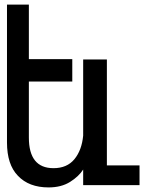

<svg xmlns="http://www.w3.org/2000/svg" viewBox="-20 -808 640 838"><path d="M58 -41Q10.5 -90 10.5 -186V-788H106V-550H295.5V-452H106V-207.5Q106 -74 213.5 -74Q272.5 -74 304.8 -113.2Q337 -152.5 343 -216V-548.5H446.5V-86H589V0H343V-68Q324 -38 285.8 -14Q247.5 10 192 10Q106 10 58 -41Z"/></svg>

Font: JuliaMono Medium
Style: Regular
Weight: 500
Monospace: yes
Designer: cormullion
Foundry: corm
Version: Version 0.054; ttfautohint (v1.8.4)